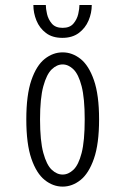

<svg xmlns="http://www.w3.org/2000/svg" viewBox="-20 -716 490 748"><path d="M224 11Q186.5 11 154.2 -14.8Q122 -40.5 102.2 -98Q82.5 -155.5 82.5 -251Q82.5 -346 102.2 -403.5Q122 -461 154.2 -486.5Q186.5 -512 224 -512Q261.5 -512 293.8 -486.5Q326 -461 346 -403.5Q366 -346 366 -251Q366 -155.5 346 -98Q326 -40.5 293.8 -14.8Q261.5 11 224 11ZM224 -36Q246.5 -36 266.2 -54.8Q286 -73.5 298 -120Q310 -166.5 310 -251Q310 -333.5 298 -380Q286 -426.5 266.2 -445.8Q246.5 -465 224 -465Q201.5 -465 181.5 -445.8Q161.5 -426.5 148.8 -380Q136 -333.5 136 -251Q136 -167 148.8 -120.2Q161.5 -73.5 181.5 -54.8Q201.5 -36 224 -36ZM223 -568.5Q184 -568.5 159 -587.5Q134 -606.5 122 -636Q110 -665.5 110 -696.5H158.5Q158.5 -682.5 163.2 -661.5Q168 -640.5 182 -624Q196 -607.5 224 -607.5Q252 -607.5 266 -624Q280 -640.5 284.8 -661.5Q289.5 -682.5 289.5 -696.5H337.5Q337.5 -665.5 325 -636Q312.5 -606.5 287 -587.5Q261.5 -568.5 223 -568.5Z"/></svg>

Font: Trispace Condensed ExtraLight
Style: Regular
Weight: 200
Width: 3
Designer: Tyler Finck
Foundry: Etcetera Type Company
Version: Version 1.210; ttfautohint (v1.8.3)